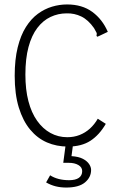

<svg xmlns="http://www.w3.org/2000/svg" viewBox="-20 -648 540 862"><path d="M285 10Q234 10 191 -8.5Q148 -27 115.5 -66Q83 -105 64.5 -165Q46 -225 46 -308Q46 -381 59.5 -435.5Q73 -490 96.5 -527Q120 -564 150 -586Q180 -608 213.5 -618Q247 -628 281 -628Q349 -628 394.5 -594.5Q440 -561 464 -505L424 -486L416 -483L413 -489Q416 -496 413 -502Q410 -508 402 -522Q376 -559 345 -574Q314 -589 279 -588Q241 -588 207 -572Q173 -556 147.5 -522.5Q122 -489 108 -437Q94 -385 94 -313Q94 -246 107.5 -194Q121 -142 146.5 -106Q172 -70 206.5 -51Q241 -32 282 -32Q312 -32 337.5 -42Q363 -52 383.5 -70.5Q404 -89 419 -115L455 -92Q426 -42 386 -16Q346 10 285 10ZM277 194Q252 194 230 188.5Q208 183 187 171L205 139Q222 150 243.5 155.5Q265 161 290 161Q319 161 334 150.5Q349 140 349 120Q349 103 332 93Q315 83 289 83H264L275 0H308L301 53Q333 55 352 65Q371 75 380 88.5Q389 102 389 115Q389 148 361.5 171Q334 194 277 194Z"/></svg>

Font: Inconsolata Light
Style: Regular
Weight: 300
Designer: Raph Levien, Cyreal, Brenton Simpson
Foundry: Raph Levien, Cyreal, Google
Version: Version 3.001